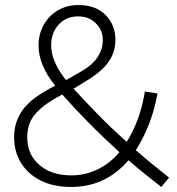

<svg xmlns="http://www.w3.org/2000/svg" viewBox="-20 -731 702 762"><path d="M262 11Q193 11 142.5 -14Q92 -39 64 -83.5Q36 -128 36 -187Q36 -248 71 -296Q106 -344 199 -391Q133 -473 133 -550Q133 -595 153 -631.5Q173 -668 209 -689.5Q245 -711 292 -711Q360 -711 399 -671.5Q438 -632 438 -573Q438 -522 409 -483Q380 -444 321 -409L272 -379Q311 -336 365 -280.5Q419 -225 483 -168Q509 -209 527.5 -260Q546 -311 555 -368L605 -360Q593 -293 570.5 -236.5Q548 -180 519 -135Q551 -107 584.5 -79.5Q618 -52 651 -26L620 11Q588 -14 555 -40.5Q522 -67 490 -95Q399 11 262 11ZM242 -413 305 -449Q349 -475 368.5 -506Q388 -537 388 -572Q388 -611 360.5 -638.5Q333 -666 290 -666Q243 -666 213 -633.5Q183 -601 183 -551Q183 -487 242 -413ZM263 -35Q319 -35 368 -59Q417 -83 454 -127Q387 -188 328 -248Q269 -308 227 -356Q170 -326 140 -299Q110 -272 99 -245Q88 -218 88 -187Q88 -118 136 -76.5Q184 -35 263 -35Z"/></svg>

Font: Red Hat Text Light
Style: Regular
Weight: 300
Designer: Pentagram, MCKL
Foundry: Pentagram, MCKL
Version: Version 1.023; ttfautohint (v1.8.3)